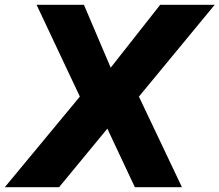

<svg xmlns="http://www.w3.org/2000/svg" viewBox="-66 -783 918 803"><path d="M181 0H-46L268 -379L87 -763H285L397 -500L604 -763H832L515 -379L695 0H498L383 -245Z"/></svg>

Font: Open Sauce One Black Italic
Style: Regular
Weight: 900
Italic angle: -10°
Designer: Alfredo Marco Pradil
Foundry: Creative Sauce Fz LLC
Version: Version 1.477